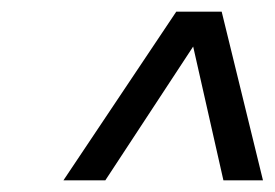

<svg xmlns="http://www.w3.org/2000/svg" viewBox="-20 -769 473 330"><path d="M89 -459 283 -749H361L432 -459H364L312 -689L161 -459Z"/></svg>

Font: Saira Semi Condensed
Style: Italic
Weight: 400
Width: 4
Italic angle: -12°
Designer: Hector Gatti with collaboration of the Omnibus-Type team
Foundry: Omnibus-Type
Version: Version 1.001; ttfautohint (v1.8)